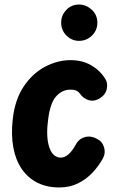

<svg xmlns="http://www.w3.org/2000/svg" viewBox="-20 -816 554 846"><path d="M241.5 10Q186.5 10 144.8 -11Q103 -32 76 -71.2Q49 -110.5 38.8 -165.8Q28.5 -221 36 -290Q45.5 -376.5 84.2 -434.5Q123 -492.5 178.2 -521.8Q233.5 -551 291 -551Q343 -551 382 -528.2Q421 -505.5 443.5 -469Q456 -450.5 450.5 -424.2Q445 -398 418.5 -382Q394 -367.5 370.2 -375Q346.5 -382.5 332.5 -403Q327 -411 317.8 -416Q308.5 -421 290 -421Q253 -421 226 -389.8Q199 -358.5 191 -279.5Q186.5 -243.5 188.5 -214.5Q190.5 -185.5 198 -164.5Q205.5 -143.5 218.2 -132.5Q231 -121.5 248 -121.5Q265 -121.5 281.8 -136Q298.5 -150.5 316 -182.5Q328.5 -205 354.5 -212Q380.5 -219 407 -204.5Q431.5 -192 438.8 -166Q446 -140 433 -117.5Q415 -84.5 387.5 -55.2Q360 -26 323.5 -8Q287 10 241.5 10ZM328 -636Q296.5 -636 273 -659.2Q249.5 -682.5 249.5 -716Q249.5 -748.5 272 -772.2Q294.5 -796 328 -796Q359.5 -796 384.2 -773.2Q409 -750.5 409 -716Q409 -682.5 385.2 -659.2Q361.5 -636 328 -636Z"/></svg>

Font: Edu SA Hand Cursive
Style: Regular
Weight: 400
Designer: Tina and Corey Anderson, Eben Sorkin, Mirko Velimirovic
Foundry: Google for Education
Version: Version 2.000